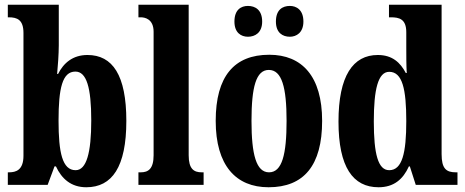

<svg xmlns="http://www.w3.org/2000/svg" viewBox="-20 -780 1963 810"><path d="M344 10C453 10 513 -76 513 -270C513 -463 455 -548 349 -548C287 -548 248 -514 225 -468H221C224 -499 228 -553 228 -589V-760H13V-707H17C52 -707 79 -697 79 -641V-123C79 -62 47 -53 18 -53H13V0H181L210 -78H216C240 -26 280 10 344 10ZM299 -62C243 -62 227 -136 227 -271C227 -408 243 -478 298 -478C345 -478 365 -411 365 -272C365 -136 345 -62 299 -62Z M564 0H839V-53H831C798 -53 776 -67 776 -125V-760H564V-707H574C591 -707 628 -700 628 -646V-125C628 -67 605 -53 574 -53H564Z M1203 -625C1230 -625 1260 -642 1260 -689C1260 -739 1230 -755 1203 -755C1172 -755 1144 -739 1144 -689C1144 -642 1172 -625 1203 -625ZM1026 -625C1056 -625 1086 -642 1086 -689C1086 -739 1056 -755 1026 -755C997 -755 969 -739 969 -689C969 -642 997 -625 1026 -625ZM1113 10C1262 10 1339 -82 1339 -270C1339 -458 1254 -549 1116 -549C968 -549 890 -458 890 -270C890 -82 975 10 1113 10ZM1115 -53C1061 -53 1041 -128 1041 -270C1041 -412 1060 -485 1114 -485C1169 -485 1189 -412 1189 -270C1189 -128 1170 -53 1115 -53Z M1577 10C1641 10 1680 -23 1705 -78H1709L1734 0H1910V-53H1903C1862 -53 1843 -69 1843 -130V-760H1621V-707H1629C1664 -707 1694 -700 1694 -644V-583C1694 -544 1694 -503 1696 -472H1692C1669 -516 1635 -548 1574 -548C1469 -548 1408 -460 1408 -267C1408 -75 1469 10 1577 10ZM1622 -62C1575 -62 1557 -130 1557 -268C1557 -403 1575 -477 1622 -477C1678 -477 1694 -403 1694 -269C1694 -135 1677 -62 1622 -62Z"/></svg>

Font: Noto Serif Bengali ExtraCondensed ExtraBold
Style: Regular
Weight: 800
Width: 2
Designer: Juan Bruce, Universal Thirst, Indian Type Foundry and the Monotype Design Team.
Foundry: Monotype Imaging Inc.
Version: Version 2.003